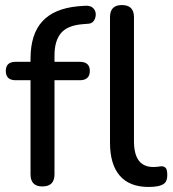

<svg xmlns="http://www.w3.org/2000/svg" viewBox="-20 -732 687 761"><path d="M569 9Q493 9 454.5 -36Q416 -81 416 -166V-664Q416 -712 463 -712Q511 -712 511 -664V-172Q511 -70 588 -70Q597 -70 604.5 -71Q612 -72 619 -73Q631 -73 637 -66Q643 -59 643 -38Q643 -17 634 -7.5Q625 2 605 6Q590 9 569 9ZM148 7Q101 7 101 -41V-414H42Q3 -414 3 -451Q3 -487 42 -487H101V-499Q101 -596 147.5 -647Q194 -698 288 -707L315 -709Q337 -711 348 -701Q359 -691 359.5 -676.5Q360 -662 352.5 -650.5Q345 -639 331 -638L306 -636Q247 -631 221.5 -600.5Q196 -570 196 -512V-487H296Q336 -487 336 -451Q336 -414 296 -414H196V-41Q196 7 148 7Z"/></svg>

Font: Chiron GoRound TC
Style: Regular
Weight: 400
Designer: Ryoko NISHIZUKA 西塚涼子 (kana, bopomofo & ideographs); Paul D. Hunt (Latin, Greek & Cyrillic); Sandoll Communications 산돌커뮤니
Foundry: Adobe
Version: Version 1.000;hotconv 1.1.1;makeotfexe 2.6.0